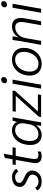

<svg xmlns="http://www.w3.org/2000/svg" viewBox="1288 -2028 750 3367"><g transform="rotate(-90 1663.5 -345.0)"><path d="M6 -70 58 -102Q70 -75 98.5 -60Q127 -45 164 -45Q216 -45 250 -75.5Q284 -106 284 -151Q284 -180 264.5 -200Q245 -220 196 -240Q129 -267 99 -297.5Q69 -328 69 -369Q69 -434 116 -472Q163 -510 243 -510Q291 -510 331.5 -488Q372 -466 385 -432L335 -400Q323 -427 298.5 -441Q274 -455 242 -455Q196 -455 167.5 -433.5Q139 -412 139 -378Q139 -354 162 -334.5Q185 -315 241 -292Q299 -267 327 -235Q355 -203 355 -161Q355 -111 331 -72Q307 -33 263 -11.5Q219 10 161 10Q106 10 61.5 -13Q17 -36 6 -70Z M485 -103Q485 -114 489 -142L543 -445H453L463 -500H553L577 -635L646 -656H650L623 -500H764L754 -445H613L561 -154Q557 -134 557 -114Q557 -81 572 -64Q587 -47 621 -47Q660 -47 691 -59L688 -6Q652 10 601 10Q546 10 515.5 -19Q485 -48 485 -103Z M804 -186Q804 -279 836.5 -353Q869 -427 927.5 -468.5Q986 -510 1060 -510Q1112 -510 1151 -487.5Q1190 -465 1206 -425H1208L1231 -500H1288L1222 -124Q1208 -51 1202 0H1140Q1148 -61 1152 -84H1150Q1119 -40 1073.5 -15Q1028 10 978 10Q897 10 850.5 -42.5Q804 -95 804 -186ZM1166 -200 1181 -287Q1185 -307 1185 -329Q1185 -388 1152.5 -421.5Q1120 -455 1063 -455Q1010 -455 966.5 -420.5Q923 -386 898.5 -325.5Q874 -265 874 -191Q874 -123 904.5 -85Q935 -47 990 -47Q1057 -47 1105.5 -89.5Q1154 -132 1166 -200Z M1301 -41 1666 -444H1387L1396 -500H1759L1752 -456L1393 -56H1691L1681 0H1294Z M1887 -637Q1887 -664 1904.5 -682Q1922 -700 1950 -700Q1970 -700 1983 -689Q1996 -678 1996 -659Q1996 -633 1978 -615Q1960 -597 1932 -597Q1912 -597 1899.5 -608.5Q1887 -620 1887 -637ZM1880 -500H1950L1862 0H1792Z M2021 -193Q2021 -283 2057 -355.5Q2093 -428 2157 -469Q2221 -510 2302 -510Q2395 -510 2451 -454.5Q2507 -399 2507 -307Q2507 -217 2470.5 -144.5Q2434 -72 2370 -31Q2306 10 2225 10Q2132 10 2076.5 -45.5Q2021 -101 2021 -193ZM2437 -304Q2437 -375 2400.5 -415Q2364 -455 2300 -455Q2242 -455 2194.5 -420.5Q2147 -386 2119 -326.5Q2091 -267 2091 -195Q2091 -125 2127 -85Q2163 -45 2227 -45Q2285 -45 2333 -79.5Q2381 -114 2409 -173.5Q2437 -233 2437 -304Z M2627 -376Q2643 -474 2645 -500H2708Q2706 -463 2695 -405H2698Q2727 -454 2776.5 -482Q2826 -510 2883 -510Q2956 -510 2993.5 -470.5Q3031 -431 3031 -355Q3031 -320 3024 -284L2974 0H2905L2955 -285Q2961 -320 2961 -348Q2961 -453 2868 -453Q2823 -453 2782.5 -430Q2742 -407 2714.5 -366Q2687 -325 2678 -273L2630 0H2560Z M3218 -637Q3218 -664 3235.5 -682Q3253 -700 3281 -700Q3301 -700 3314 -689Q3327 -678 3327 -659Q3327 -633 3309 -615Q3291 -597 3263 -597Q3243 -597 3230.5 -608.5Q3218 -620 3218 -637ZM3211 -500H3281L3193 0H3123Z"/></g></svg>

Font: Sarabun Light
Style: Italic
Weight: 300
Italic angle: -10°
Designer: Suppakit Chalermlarp | Katatrad Co.,Ltd.
Foundry: Cadson Demak Co.,Ltd.
Version: Version 1.000; ttfautohint (v1.6)